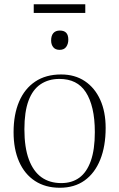

<svg xmlns="http://www.w3.org/2000/svg" viewBox="-20 -871 561 905"><path d="M262 14Q194 14 145 -18Q96 -50 70 -109Q44 -168 44 -248Q44 -331 70 -392Q96 -453 146 -486.5Q196 -520 268 -520Q333 -520 380 -488.5Q427 -457 452.5 -400.5Q478 -344 478 -268Q478 -182 452.5 -118.5Q427 -55 379 -20.5Q331 14 262 14ZM269 -8Q319 -8 354 -33.5Q389 -59 408 -112.5Q427 -166 427 -248Q427 -311 416 -358Q405 -405 384.5 -436.5Q364 -468 333 -483.5Q302 -499 260 -499Q209 -499 171.5 -474Q134 -449 114.5 -396.5Q95 -344 95 -262Q95 -176 116 -119.5Q137 -63 175.5 -35.5Q214 -8 269 -8ZM261 -636Q241 -636 231 -648.5Q221 -661 221 -680Q221 -703 231.5 -715Q242 -727 262 -727Q282 -727 292 -716.5Q302 -706 302 -684Q302 -664 292 -650Q282 -636 261 -636ZM139 -810V-851H382V-810Z"/></svg>

Font: Literata 60pt ExtraLight
Style: Regular
Weight: 250
Designer: Latin by Veronika Burian and Jose Scaglione. Greek by Irene Vlachou. Cyrillic by Vera Evstafieva.
Foundry: TypeTogether
Version: Version 3.103;gftools[0.9.29]